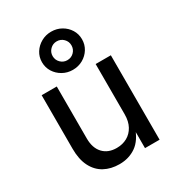

<svg xmlns="http://www.w3.org/2000/svg" viewBox="-196 -949 989 1075"><g transform="rotate(-30 298.5 -411.0)"><path d="M260.3 6.8Q205.1 6.8 163.1 -16.1Q121.1 -39.1 97.9 -85.2Q74.7 -131.3 74.7 -199.2V-545.9H172.4V-209.5Q172.4 -148.4 204.3 -114Q236.3 -79.6 292 -79.6Q329.6 -79.6 359.4 -95.9Q389.2 -112.3 406.5 -144Q423.8 -175.8 423.8 -220.7V-545.9H522V0H427.7V-132.8H439Q414.1 -57.6 367.9 -25.4Q321.8 6.8 260.3 6.8ZM297.9 -581.1Q262.7 -581.1 233.2 -597.7Q203.6 -614.3 186 -642.3Q168.5 -670.4 168.5 -704.6Q168.5 -738.8 186 -766.6Q203.6 -794.4 233.2 -811Q262.7 -827.6 297.9 -827.6Q334 -827.6 363.3 -811Q392.6 -794.4 409.9 -766.6Q427.2 -738.8 427.2 -704.6Q427.2 -670.4 409.9 -642.3Q392.6 -614.3 363.3 -597.7Q334 -581.1 297.9 -581.1ZM297.9 -643.6Q323.7 -643.6 341.3 -661.4Q358.9 -679.2 358.9 -704.6Q358.9 -729.5 341.3 -747.3Q323.7 -765.1 297.9 -765.1Q272.9 -765.1 255.1 -747.3Q237.3 -729.5 237.3 -704.6Q237.3 -679.2 255.1 -661.4Q272.9 -643.6 297.9 -643.6Z"/></g></svg>

Font: Inter Cardless
Style: Regular
Weight: 400
Designer: Rasmus Andersson
Foundry: rsms
Version: Version 4.001;git-9221beed3